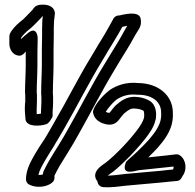

<svg xmlns="http://www.w3.org/2000/svg" viewBox="-20 -806 834 821"><path d="M20 -618C20 -597 34 -568 64 -568C75 -568 84 -578 90 -586V-525C90 -491 87 -450 87 -413V-410C88 -404 88 -397 88 -391V-368C88 -367 87 -365 87 -364C85 -339 87 -315 89 -296C93 -262 152 -266 178 -275C180 -276 183 -277 185 -279C194 -287 199 -297 200 -299C204 -304 206 -310 205 -317C204 -328 207 -345 207 -367V-383C207 -391 207 -397 206 -409C206 -448 209 -491 209 -531V-590C209 -609 210 -635 210 -656V-685L211 -715C212 -724 213 -736 214 -742C214 -744 215 -746 215 -749C211 -791 160 -788 143 -784C131 -780 127 -776 119 -764C107 -752 89 -732 80 -724L64 -711C50 -699 32 -682 22 -661C21 -658 20 -654 20 -650ZM70 -639V-644C77 -655 88 -666 96 -673L112 -686C128 -700 146 -720 157 -731C158 -732 159 -735 160 -736H163C162 -728 162 -725 161 -719V-718L160 -685V-656C160 -637 159 -611 159 -590V-531C159 -493 156 -450 156 -408V-405C157 -398 157 -391 157 -383V-367C157 -354 155 -339 155 -320C149 -319 142 -318 137 -318C136 -338 138 -360 138 -374V-391C138 -397 138 -405 137 -414C137 -449 140 -489 140 -525V-579C140 -594 141 -616 141 -634V-646C141 -646 138 -696 100 -665C90 -657 79 -648 70 -639ZM91 -40C91 -31 96 -21 104 -17C137 0 184 -6 206 -28C211 -33 214 -42 213 -50C212 -54 212 -51 213 -55C217 -64 224 -77 234 -95C264 -145 283 -172 315 -230C365 -318 417 -420 469 -506C491 -542 508 -572 522 -593C542 -625 556 -654 573 -680C583 -695 585 -713 581 -728C573 -761 508 -744 491 -740H488C481 -740 471 -736 466 -728C452 -703 439 -678 425 -655C411 -633 394 -604 372 -567C317 -478 266 -375 215 -288C197 -256 183 -232 171 -212C158 -193 144 -172 130 -148C110 -113 92 -81 91 -40ZM144 -58C149 -78 159 -96 174 -122C188 -145 201 -167 213 -185V-186C225 -206 241 -232 259 -264C310 -353 361 -454 414 -541C436 -578 453 -607 467 -629C480 -650 492 -671 503 -691C512 -693 519 -695 524 -696C508 -669 496 -644 480 -619C466 -596 449 -568 427 -532C373 -444 321 -342 271 -254C239 -196 222 -173 190 -119C179 -100 172 -86 166 -73C165 -72 165 -70 165 -69C164 -66 163 -61 163 -60C157 -58 149 -58 144 -58ZM378 -331C377 -328 378 -323 379 -320C385 -294 407 -284 418 -279H419C446 -269 470 -270 488 -293C492 -298 502 -312 511 -321C529 -336 539 -343 555 -342C573 -341 584 -338 594 -332C595 -331 598 -320 596 -303C592 -287 580 -267 562 -244C543 -219 503 -174 480 -153C461 -134 436 -112 420 -102L419 -101C404 -91 370 -63 397 -30C397 -19 407 -7 420 -6C456 -3 491 -9 518 -12C562 -16 628 -22 674 -26C698 -28 715 -31 735 -32C744 -32 752 -37 756 -45L761 -54C781 -80 776 -124 749 -142C744 -145 738 -147 732 -146L689 -141C670 -139 643 -136 614 -133C627 -146 643 -162 655 -175C682 -206 712 -245 718 -293C719 -303 720 -313 719 -327C718 -396 660 -450 570 -451C522 -456 480 -442 449 -421L448 -420C413 -393 383 -354 378 -331ZM432 -328C442 -343 461 -367 478 -380C502 -396 531 -405 566 -401H569C639 -401 669 -364 669 -326V-324C670 -316 669 -307 668 -299C664 -269 642 -238 617 -209C593 -182 548 -139 535 -129C531 -125 526 -121 520 -115C520 -115 495 -67 541 -72C553 -73 563 -76 572 -78C608 -82 663 -88 695 -91L722 -94C723 -88 721 -84 721 -84C720 -83 720 -82 719 -81C702 -80 687 -78 670 -76C624 -72 558 -66 514 -62C489 -59 469 -56 441 -55C448 -61 445 -58 447 -60C469 -74 495 -98 514 -117C540 -141 581 -187 602 -214C621 -239 639 -264 645 -294C645 -295 646 -295 646 -295C649 -317 651 -357 618 -376C600 -386 581 -391 557 -392C520 -393 495 -373 478 -358C477 -358 476 -357 476 -357C463 -344 452 -327 449 -324C446 -323 442 -324 438 -325C435 -327 433 -328 432 -328Z"/></svg>

Font: Hussar Pisanka
Style: Out
Weight: 400
Designer: Robert Jablonski
Foundry: Cannot Into Space Fonts
Version: Version 1.070